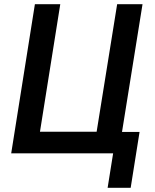

<svg xmlns="http://www.w3.org/2000/svg" viewBox="-20 -725 733 908"><path d="M489 163 515 0H33L145 -705H265L169 -102H437L534 -705H654L557 -101H640L598 163Z"/></svg>

Font: Nunito Sans 10pt Condensed
Style: Bold Italic
Weight: 700
Width: 3
Italic angle: -9°
Designer: Vernon Adams
Foundry: Vernon Adams
Version: Version 3.101;gftools[0.9.27]